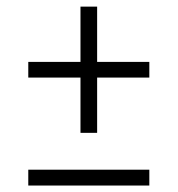

<svg xmlns="http://www.w3.org/2000/svg" viewBox="-20 -574 550 594"><path d="M229 -163V-334H67.5V-382.5H229V-553.5H280.5V-382.5H442V-334H280.5V-163ZM67.5 0V-49H442V0Z"/></svg>

Font: Encode Sans Condensed Condensed Light
Style: Regular
Weight: 300
Width: 3
Designer: Multiple Designers
Foundry: Impallari Type
Version: Version 3.000; ttfautohint (v1.8.3) -l 8 -r 50 -G 200 -x 14 